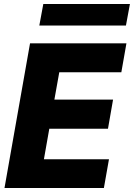

<svg xmlns="http://www.w3.org/2000/svg" viewBox="-20 -942 671 962"><path d="M130.5 -725H613.5L588 -580H277L252.5 -443H546.5L521 -297H227L200 -144H526L500.5 0H2.5ZM197 -922H631L611 -814H177Z"/></svg>

Font: JuliaMono Black
Style: Italic
Weight: 900
Italic angle: -9°
Monospace: yes
Designer: cormullion
Foundry: corm
Version: Version 0.057; ttfautohint (v1.8.4)